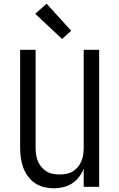

<svg xmlns="http://www.w3.org/2000/svg" viewBox="-20 -1002 640 1030"><path d="M268 8Q242 8 215.5 1.5Q189 -5 167 -20Q145 -35 129 -57.5Q113 -80 104 -105Q95 -130 91.5 -156.5Q88 -183 88 -210V-735H171V-210Q171 -192 173.5 -173.5Q176 -155 183 -138Q190 -121 202 -106.5Q214 -92 229.5 -82.5Q245 -73 263.5 -69.5Q282 -66 300 -66Q318 -66 336.5 -69.5Q355 -73 370.5 -82.5Q386 -92 398 -106.5Q410 -121 417 -138Q424 -155 426.5 -173.5Q429 -192 429 -210V-735H512V0H429V-96Q419 -72 403 -51.5Q387 -31 366 -17.5Q345 -4 319.5 2Q294 8 268 8ZM313 -793 169 -928 230 -982 362 -837Z"/></svg>

Font: Nova
Style: Regular
Weight: 400
Monospace: yes
Designer: Belleve Invis
Foundry: Belleve Invis
Version: Version 24.1.4; ttfautohint (v1.8.4)